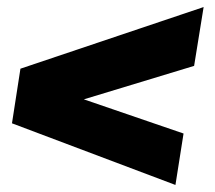

<svg xmlns="http://www.w3.org/2000/svg" viewBox="-20 -622 610 545"><path d="M478 -97 14 -272 38 -427 558 -602 531 -435 218 -340 501 -243Z"/></svg>

Font: MuseoModerno Thin Black
Style: Italic
Weight: 900
Italic angle: -9°
Version: Version 1.003